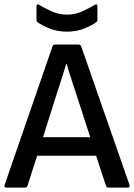

<svg xmlns="http://www.w3.org/2000/svg" viewBox="-21 -859 613 879"><path d="M9 0Q-3 0 0 -12L219 -646Q222 -655 231 -655H338Q348 -655 351 -646L572 -12Q575 0 563 0H477Q467 0 464 -9L419 -146H149L105 -9Q102 0 92 0ZM243 -443 176 -231H392L324 -441Q313 -472 303.5 -503.5Q294 -535 284 -566H282Q273 -535 263 -504.5Q253 -474 243 -443ZM286 -714Q240 -714 202.5 -730Q165 -746 152 -757Q146 -761 146 -769V-829Q146 -844 158 -837Q177 -825 212 -808.5Q247 -792 286 -792Q324 -792 359 -808.5Q394 -825 413 -837Q425 -844 425 -829V-769Q425 -761 419 -757Q406 -746 368.5 -730Q331 -714 286 -714Z"/></svg>

Font: Sofia Sans SemiBold
Style: Regular
Weight: 600
Designer: Botio Nikoltchev, Ani Petrova
Foundry: lettersoup
Version: Version 4.101; ttfautohint (v1.8.4.7-5d5b)